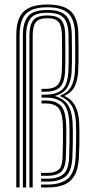

<svg xmlns="http://www.w3.org/2000/svg" viewBox="-20 -827 410 847"><path d="M51.9 0V-672Q51.9 -744.4 84 -775.7Q116.1 -807 189.1 -807Q262.2 -807 293.8 -775.7Q325.3 -744.4 325.7 -672Q326.1 -632.8 326.4 -603.2Q326.6 -573.5 326.4 -550.7Q326.1 -527.8 324.7 -508.4Q322.3 -473.3 310.1 -446.8Q298 -420.4 265.8 -405.3V-402.6Q295.6 -389.6 311.2 -360.8Q326.8 -332 329.2 -289Q330 -274.7 330.3 -248.8Q330.6 -223 330.1 -191.7Q329.6 -160.4 328 -129.8Q324.9 -80.2 308.2 -51.8Q291.5 -23.5 262 -11.8Q232.5 0 190.5 0H161.1V-12.9H190.5Q245.4 -12.9 277.1 -37.2Q308.9 -61.4 313.5 -131.2Q315 -159.1 315.5 -189.8Q316.1 -220.6 315.9 -247.1Q315.7 -273.5 314.7 -288.3Q311.9 -335.9 295.3 -362.4Q278.7 -389 246.4 -402V-405.6Q281.3 -419.6 294.5 -445.9Q307.6 -472.3 310.2 -508.4Q311.6 -528 311.9 -551.7Q312.1 -575.5 311.9 -605Q311.6 -634.6 311.2 -671.6Q310.8 -738.1 282.8 -766.5Q254.8 -794.9 189.1 -794.9Q141.5 -794.9 114.8 -780.8Q88 -766.7 77.2 -739.2Q66.4 -711.8 66.4 -671.6V0ZM80.9 0H95.3V-671.2Q95.3 -719 114 -744.9Q132.7 -770.8 189.1 -770.8Q240 -770.8 260.9 -748Q281.9 -725.3 282.2 -670.7Q282.6 -639.8 282.8 -609.3Q283 -578.8 282.8 -552.9Q282.6 -527 281.5 -509.4Q277.8 -450.8 252.4 -430.1Q227.1 -409.5 181.6 -409.5H163.2V-396.4H184.3Q229.5 -396.4 255.8 -374.1Q282 -351.7 285.7 -287.4Q286.5 -273.9 286.7 -249Q286.9 -224.1 286.5 -193.3Q286.2 -162.4 284.8 -130.7Q282.4 -76.2 258.1 -57.4Q233.9 -38.7 190.5 -38.7H161.1V-25.8H190.5Q240 -25.8 268 -47.2Q295.9 -68.7 299.2 -131.1Q300.7 -159.2 301.1 -190Q301.6 -220.7 301.4 -247.1Q301.2 -273.4 300.2 -287.9Q297.4 -337.3 279.4 -364.3Q261.4 -391.3 224.1 -402.8V-404.7Q262.5 -415.4 277.9 -442.5Q293.2 -469.7 295.8 -507.9Q297.1 -528.3 297.4 -552.8Q297.7 -577.3 297.4 -606.8Q297.1 -636.3 296.7 -671.1Q296.4 -731.6 271.8 -757.2Q247.3 -782.9 189.1 -782.9Q125.8 -782.9 103.3 -754.5Q80.9 -726.1 80.9 -671.5ZM109.8 0V-670.8Q109.8 -715.8 126.3 -737.2Q142.8 -758.7 189.1 -758.7Q232.5 -758.7 249.9 -738.8Q267.4 -718.8 267.7 -670.1Q268.1 -639.1 268.3 -608.8Q268.5 -578.4 268.3 -552.6Q268.1 -526.8 267 -509.2Q263.5 -457.5 241.9 -439.9Q220.4 -422.4 181.4 -422.4H163.2V-435H181.4Q216.6 -435 233.3 -451.4Q249.9 -467.8 252.5 -509.4Q253.6 -527.9 253.8 -553.5Q254 -579.2 253.8 -609Q253.6 -638.9 253.2 -669.7Q252.9 -712.3 239 -729.4Q225.1 -746.6 189.1 -746.6Q150.8 -746.6 137.5 -728.2Q124.2 -709.7 124.2 -670.7V0ZM161.1 -51.5H190.5Q227.3 -51.5 247.8 -67.4Q268.2 -83.3 270.4 -132Q271.4 -154 272 -183.8Q272.6 -213.6 272.5 -241.7Q272.5 -269.8 271.2 -286.6Q267.8 -345.6 244.5 -364.6Q221.1 -383.5 184.3 -383.5H163.2V-370.6H184.3Q216.1 -370.6 234.8 -353.7Q253.4 -336.7 256.7 -285.7Q257.6 -273.1 257.7 -249Q257.9 -225 257.5 -194.5Q257.1 -164 256 -131.4Q254.5 -90.9 237.9 -77.7Q221.4 -64.4 190.5 -64.4H161.1Z"/></svg>

Font: Big Shoulders Inline Thin
Style: Regular
Weight: 100
Designer: Patric King
Foundry: XO Type Co
Version: Version 2.002